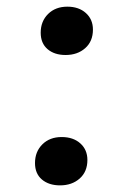

<svg xmlns="http://www.w3.org/2000/svg" viewBox="-20 -539 359 576"><path d="M102.1 -440.9Q102.1 -475.1 124.3 -497.1Q146.5 -519 182.1 -519Q216.3 -519 237.5 -500Q258.8 -481 258.8 -450.2Q258.8 -415 235.6 -394.5Q212.4 -374 176.8 -374Q143.1 -374 122.6 -391.6Q102.1 -409.2 102.1 -440.9ZM85 -49.8Q85 -84 107.2 -106Q129.4 -127.9 165 -127.9Q199.7 -127.9 220.9 -108.9Q242.2 -89.8 242.2 -59.1Q242.2 -23.9 219 -3.4Q195.8 17.1 160.2 17.1Q126.5 17.1 105.7 -0.5Q85 -18.1 85 -49.8Z"/></svg>

Font: Literata Book
Style: Italic
Weight: 400
Italic angle: -3°
Designer: Latin by Veronika Burian and Jose Scaglione. Greek by Irene Vlachou. Cyrillic by Vera Evstafieva
Foundry: TypeTogether
Version: Version 1.003;PS 001.003;hotconv 1.0.88;makeotf.lib2.5.64775